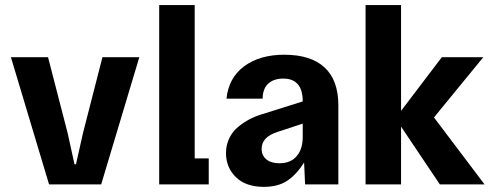

<svg xmlns="http://www.w3.org/2000/svg" viewBox="-20 -725 1944 755"><path d="M172.9 0 22.9 -500H168.9L246.1 -201.2L272.9 -79.1H278.8L306.2 -201.2L382.8 -500H527.8L377.9 0Z M606 0V-705.1H745.6V-102.1H800.8V0Z M1017.6 9.8Q946.8 9.8 907.7 -28.3Q868.7 -66.4 868.7 -123Q868.7 -154.8 881.6 -181.4Q894.5 -208 916.5 -226.1Q938.5 -244.1 961.4 -256.1Q984.4 -268.1 1010.7 -275.9L1170.4 -326.2Q1170.4 -416 1093.8 -416Q1056.6 -416 1034.9 -396.2Q1013.2 -376.5 1012.7 -336.9H870.6Q878.9 -418.9 940.2 -464.4Q1001.5 -509.8 1097.7 -509.8Q1202.6 -509.8 1256.6 -459.5Q1310.5 -409.2 1310.5 -311V0H1179.7L1175.8 -85.9Q1146 -38.6 1109.6 -14.4Q1073.2 9.8 1017.6 9.8ZM1008.8 -140.1Q1008.8 -113.3 1027.6 -98.1Q1046.4 -83 1078.6 -83Q1122.6 -83 1146.5 -110.8Q1170.4 -138.7 1170.4 -186V-238.8L1070.8 -206.1Q1008.8 -186 1008.8 -140.1Z M1709.5 0 1557.1 -227.1V0H1417.5V-705.1H1557.1V-289.1L1717.3 -500H1880.4L1686.5 -263.2L1885.3 0Z"/></svg>

Font: TASA Orbiter Text
Style: Bold
Weight: 700
Designer: Weizhong Zhang
Version: Version 1.000;Glyphs 3.1.2 (3151)